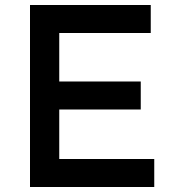

<svg xmlns="http://www.w3.org/2000/svg" viewBox="-20 -748 698 768"><path d="M583 -728V-616H217V-422H543V-310H217V-112H597V0H100V-728Z"/></svg>

Font: Josefin Sans SemiBold
Style: Regular
Weight: 600
Designer: Santiago Orozco
Foundry: Typemade
Version: Version 2.000